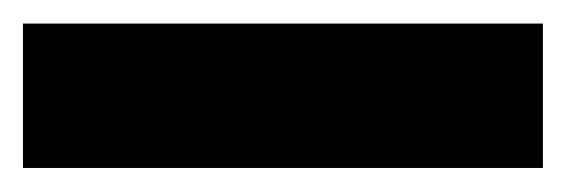

<svg xmlns="http://www.w3.org/2000/svg" viewBox="-20 -20 482 163"><path d="M440.9 0V122.6H-0.5V0Z"/></svg>

Font: Vazirmatn UI Black
Style: Regular
Weight: 900
Designer: Saber Rastikerdar
Foundry: Saber Rastikerdar
Version: Version 33.003